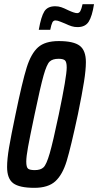

<svg xmlns="http://www.w3.org/2000/svg" viewBox="-20 -893 471 921"><path d="M14 -92Q14 -130 23.5 -186Q33 -242 54 -342Q87 -502 108 -569Q129 -636 162.5 -666Q196 -696 262 -696Q333 -696 362.5 -673.5Q392 -651 392 -595Q392 -558 383 -501Q374 -444 354 -346Q320 -187 300 -121Q280 -55 245.5 -23.5Q211 8 145 8Q73 8 43.5 -14Q14 -36 14 -92ZM262 -344Q300 -526 300 -569Q300 -596 291.5 -603.5Q283 -611 261 -611Q232 -611 218 -597.5Q204 -584 189 -531Q174 -478 146 -344Q123 -235 114.5 -188Q106 -141 106 -118Q106 -91 114.5 -84Q123 -77 147 -77Q175 -77 189 -90.5Q203 -104 218.5 -157.5Q234 -211 262 -344ZM245 -863Q260 -863 273.5 -858.5Q287 -854 307 -844Q337 -830 350 -830Q360 -830 365.5 -840Q371 -850 376 -873H431Q422 -815 405.5 -789Q389 -763 352 -763Q337 -763 324 -767Q311 -771 292 -780Q286 -782 271 -788.5Q256 -795 246 -795Q236 -795 231 -785Q226 -775 221 -750H166Q177 -813 192.5 -838Q208 -863 245 -863Z"/></svg>

Font: Saira Ultra Condensed SemiBold
Style: Italic
Weight: 600
Width: 1
Italic angle: -12°
Designer: Hector Gatti with collaboration of the Omnibus-Type team
Foundry: Omnibus-Type
Version: Version 1.001; ttfautohint (v1.8)